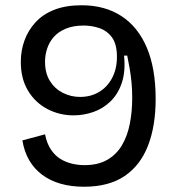

<svg xmlns="http://www.w3.org/2000/svg" viewBox="-20 -694 672 729"><path d="M299 15Q250 15 210 3.5Q170 -8 140 -30.5Q110 -53 91 -85.5Q72 -118 65 -161L151 -184Q158 -149 173.5 -126Q189 -103 209.5 -90.5Q230 -78 253.5 -72.5Q277 -67 301 -67Q352 -67 387 -87Q422 -107 443 -142.5Q464 -178 473 -224.5Q482 -271 482 -322Q482 -352 479.5 -379.5Q477 -407 472.5 -433Q468 -459 463 -483H451Q457 -424 443 -381Q429 -338 400.5 -310Q372 -282 335 -269Q298 -256 259 -256Q206 -256 160 -280Q114 -304 86.5 -349.5Q59 -395 59 -459Q59 -502 73 -540.5Q87 -579 115 -609.5Q143 -640 186.5 -657Q230 -674 290 -674Q378 -674 441 -633Q504 -592 537.5 -513Q571 -434 571 -318Q571 -216 542 -141Q513 -66 453 -25.5Q393 15 299 15ZM284 -326Q325 -326 356.5 -345Q388 -364 406 -398.5Q424 -433 424 -478Q424 -526 405.5 -551.5Q387 -577 358 -587Q329 -597 298 -597Q258 -597 229.5 -585Q201 -573 184 -553.5Q167 -534 159 -509.5Q151 -485 151 -460Q151 -416 169.5 -386.5Q188 -357 218.5 -341.5Q249 -326 284 -326Z"/></svg>

Font: Bricolage Grotesque 18pt
Style: Regular
Weight: 400
Version: Version 1.001;gftools[0.9.33.dev8+g029e19f]